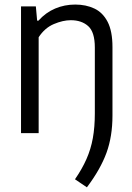

<svg xmlns="http://www.w3.org/2000/svg" viewBox="-20 -570 566 822"><path d="M352 232 301 197.5Q331.5 153.5 350.2 111Q369 68.5 377.5 21.2Q386 -26 386 -84.5V-366.5Q386 -432.5 357.8 -458Q329.5 -483.5 283 -483.5Q249.5 -483.5 210.5 -467Q171.5 -450.5 145.5 -410.5V0H70V-542.5H133.5L139 -481.5H144.5Q176 -516.5 216.2 -533.5Q256.5 -550.5 302 -550.5Q348 -550.5 384 -533.5Q420 -516.5 440.8 -476.5Q461.5 -436.5 461.5 -368.5V-75Q461.5 14 435.8 84.5Q410 155 352 232Z"/></svg>

Font: Encode Sans Semi Condensed
Style: Regular
Weight: 400
Width: 4
Designer: Multiple Designers
Foundry: Impallari Type
Version: Version 3.000; ttfautohint (v1.8.3) -l 8 -r 50 -G 200 -x 14 